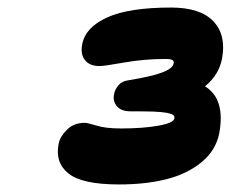

<svg xmlns="http://www.w3.org/2000/svg" viewBox="-20 -882 617 514"><path d="M298.8 -388.2Q199.7 -388.2 163.1 -417.7Q126.5 -447.3 137.2 -498Q141.1 -517.1 159.7 -535.2Q178.2 -553.2 207 -553.2Q214.4 -553.2 238.5 -545.7Q262.7 -538.1 304.2 -538.1Q361.8 -538.1 403.3 -545.4Q444.8 -552.7 446.8 -564.9Q447.8 -570.8 443.6 -574.2Q439.5 -577.6 425.8 -580.1Q412.1 -582.5 389.6 -583.3Q367.2 -584 329.1 -584Q304.7 -584 293.2 -597.4Q281.7 -610.8 285.2 -628.9Q287.6 -643.1 297.4 -654.1Q307.1 -665 323.2 -667Q386.2 -677.2 414.3 -688Q442.4 -698.7 444.8 -711.9Q446.3 -718.8 441.4 -721.4Q436.5 -724.1 421.9 -724.1Q366.2 -724.1 312.3 -714.6Q258.3 -705.1 247.1 -705.1Q219.7 -705.1 207.3 -721.2Q194.8 -737.3 200.2 -764.2Q209 -809.1 267.1 -835.4Q325.2 -861.8 438 -861.8Q516.6 -861.8 551.5 -824.7Q586.4 -787.6 574.2 -724.1Q565.9 -681.2 528.8 -650.9Q584 -617.2 566.9 -524.9Q557.6 -478.5 518.6 -447Q479.5 -415.5 424.1 -401.9Q368.7 -388.2 298.8 -388.2Z"/></svg>

Font: Shantell Sans Irregular
Style: Italic
Weight: 800
Italic angle: -11.31°
Designer: Stephen Nixon, Anya Danilova, Shantell Martin
Foundry: Arrow Type
Version: Version 1.006;[9816181b4]